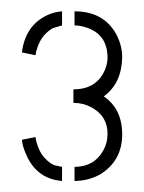

<svg xmlns="http://www.w3.org/2000/svg" viewBox="-20 -704 260 346"><path d="M114.3 -377.9V-403.3Q149.4 -403.3 166 -432.6Q173.8 -446.3 173.8 -462.9Q173.8 -495.1 144.5 -510.7Q129.9 -518.6 112.3 -518.6V-543Q155.3 -543 169.9 -580.1Q173.8 -590.8 173.8 -599.6Q173.8 -643.6 132.8 -655.3Q123 -658.2 114.3 -658.2V-683.6Q168.9 -683.6 191.4 -638.7Q200.2 -620.1 200.2 -600.6Q199.2 -553.7 167 -530.3Q200.2 -507.8 200.2 -461.9Q200.2 -414.1 160.2 -389.6Q138.7 -377.9 114.3 -377.9ZM19.5 -452.1 43.9 -457Q47.9 -433.6 59.6 -420.4Q71.3 -407.2 82 -405.3L91.8 -403.3V-377.9Q43.9 -381.8 25.4 -429.7Q20.5 -441.4 19.5 -452.1ZM19.5 -609.4Q25.4 -658.2 65.4 -676.8Q78.1 -682.6 91.8 -683.6V-658.2Q91.8 -658.2 75.2 -653.3Q49.8 -638.7 43.9 -604.5Z"/></svg>

Font: Post No Bills Colombo Light
Style: Regular
Weight: 300
Designer: Kosala Senevirathne, Siva Puranthara, Lasantha Premarathna, Tharique Azeez
Foundry: Mooniak
Version: Version 1.220 ; ttfautohint (v1.6)